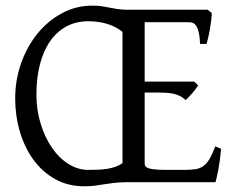

<svg xmlns="http://www.w3.org/2000/svg" viewBox="-20 -650 838 685"><path d="M294.9 -43.9Q314.5 -43.9 331.5 -44.7Q348.6 -45.4 363.5 -47.9Q378.4 -50.3 391.6 -54.9Q404.8 -59.6 417 -67.9V-536.6Q391.1 -556.6 360.4 -565.4Q329.6 -574.2 294.9 -574.2Q251.5 -574.2 217 -555.7Q182.6 -537.1 158.9 -503.2Q135.3 -469.2 122.6 -420.9Q109.9 -372.6 109.9 -313Q109.9 -258.3 124.8 -209.5Q139.6 -160.6 164.8 -123.8Q189.9 -86.9 223.6 -65.4Q257.3 -43.9 294.9 -43.9ZM769 -119.1Q765.1 -76.7 759 -45.4Q752.9 -14.2 749 0H429.7Q403.8 0.5 385.3 2.7Q366.7 4.9 350.6 7.6Q334.5 10.3 318.4 12.5Q302.2 14.6 280.8 14.6Q222.2 14.6 176.3 -11.2Q130.4 -37.1 98.9 -80.6Q67.4 -124 50.8 -180.7Q34.2 -237.3 34.2 -298.8Q34.2 -365.2 55.7 -425.3Q77.1 -485.4 114.3 -530.8Q151.4 -576.2 201.4 -603Q251.5 -629.9 309.1 -629.9Q328.6 -629.9 343 -627.7Q357.4 -625.5 370.6 -622.8Q383.8 -620.1 398.2 -617.9Q412.6 -615.7 432.1 -615.2H721.2L735.8 -603Q734.9 -590.3 733.2 -575.2Q731.4 -560.1 728.8 -544.9Q726.1 -529.8 722.9 -516.1Q719.7 -502.4 716.8 -493.2H693.8Q692.9 -515.6 689.9 -530.5Q687 -545.4 682.1 -554.4Q677.2 -563.5 670.2 -567.1Q663.1 -570.8 653.8 -570.8H496.1V-358.9H672.9L687 -345.2Q682.6 -338.4 676.8 -330.8Q670.9 -323.2 664.8 -316.2Q658.7 -309.1 652.8 -303Q647 -296.9 642.1 -293Q634.8 -300.3 626.2 -305.2Q617.7 -310.1 606.7 -313.5Q595.7 -316.9 580.6 -318.4Q565.4 -319.8 544.9 -319.8H496.1V-75.2Q496.1 -67.9 496.6 -62.3Q497.1 -56.6 503.9 -52.5Q510.7 -48.3 527.3 -46.1Q543.9 -43.9 576.2 -43.9H639.2Q661.6 -43.9 677.5 -46.4Q693.4 -48.8 705.3 -57.4Q717.3 -65.9 727.3 -82.5Q737.3 -99.1 748 -127.9Z"/></svg>

Font: Gentium Plus Am
Style: Regular
Weight: 400
Designer: J. Victor Gaultney, Annie Olsen, Iska Routamaa, Becca Hirsbrunner
Foundry: SIL International
Version: Version 5.000